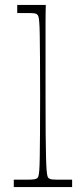

<svg xmlns="http://www.w3.org/2000/svg" viewBox="-20 -760 331 780"><path d="M36 0V-30Q51 -30 63 -30Q75 -30 84 -30Q110 -30 118.5 -31.5Q127 -33 131 -36Q134 -38 136 -44Q138 -50 139.5 -67.5Q141 -85 141.5 -120.5Q142 -156 142.5 -216.5Q143 -277 143 -371Q143 -463 142.5 -523Q142 -583 141.5 -618Q141 -653 139.5 -670Q138 -687 136 -693Q134 -699 131 -701Q127 -705 118.5 -706Q110 -707 86 -707Q79 -707 70 -707Q61 -707 50 -707V-740H166Q166 -731 165.5 -715.5Q165 -700 165 -674Q165 -648 165 -607.5Q165 -567 165 -509Q165 -451 165 -371Q165 -277 165.5 -216.5Q166 -156 167 -120.5Q168 -85 169.5 -67.5Q171 -50 173 -44Q175 -38 178 -36Q183 -32 192 -31Q201 -30 231 -30Q239 -30 249.5 -30Q260 -30 273 -30V0Z"/></svg>

Font: Ojuju ExtraLight
Style: Regular
Weight: 200
Designer: Chisaokwu Joboson, Mirko Velimirovic
Foundry: Udi Foundry
Version: Version 1.000